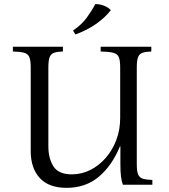

<svg xmlns="http://www.w3.org/2000/svg" viewBox="-20 -890 814 925"><path d="M301 15Q215 15 171.5 -32.5Q128 -80 128 -162V-565Q128 -600 121 -615.5Q114 -631 95.5 -636Q77 -641 42 -642V-665H283V-642Q256 -641 241 -636Q226 -631 219.5 -615.5Q213 -600 213 -565V-185Q213 -127 237.5 -88.5Q262 -50 326 -50Q373 -50 415 -71Q457 -92 489.5 -129.5Q522 -167 540.5 -216Q559 -265 559 -322V-565Q559 -600 552 -615.5Q545 -631 524.5 -636Q504 -641 465 -642V-665H709V-642Q682 -641 667 -636Q652 -631 645.5 -615.5Q639 -600 639 -565V-99Q639 -65 645.5 -49.5Q652 -34 668.5 -29Q685 -24 714 -23V0H572Q566 -16 563 -38.5Q560 -61 560 -100V-185H558Q519 -91 455.5 -38Q392 15 301 15ZM439 -870Q459 -871 480 -863Q501 -855 514 -841Q486 -805 442.5 -774.5Q399 -744 343 -724L332 -743Q373 -771 397 -803.5Q421 -836 439 -870Z"/></svg>

Font: Bona Nova
Style: Regular
Weight: 400
Designer: Mateusz Machalski
Foundry: Capitalics
Version: Version 4.001; ttfautohint (v1.8.3)